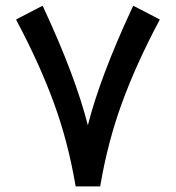

<svg xmlns="http://www.w3.org/2000/svg" viewBox="-20 -666 626 684"><path d="M293 -219.7Q336.9 -392.6 450.2 -636.2L454.6 -645.5L463.4 -641.1L540.5 -601.1L549.3 -596.2L544.9 -587.9Q464.8 -437 414.6 -299.3Q364.3 -161.6 338.4 -10.3L336.9 -2H328.6H257.8H249.5L248 -10.3Q222.2 -161.6 171.9 -299.3Q121.6 -437 41.5 -587.9L37.1 -596.2L45.9 -601.1L123 -641.1L131.8 -645.5L136.2 -636.2Q248.5 -394.5 293 -219.7Z"/></svg>

Font: Shabnam Medium FD
Style: Medium-FD
Weight: 500
Foundry: DejaVu fonts team - Redesigned by Saber Rastikerdar - Based on Vazir font
Version: Version 5.0.0